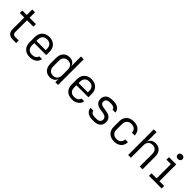

<svg xmlns="http://www.w3.org/2000/svg" viewBox="368 -2314 3864 3864"><g transform="rotate(45 2300.0 -382.0)"><path d="M411 0V-72H307C267 -72 241 -98 241 -140V-478H423V-550H241V-705H162V-550H34V-478H162V-140C162 -54 218 0 307 0Z M1010 -353C1010 -478 928 -560 800 -560C672 -560 590 -478 590 -353V-197C590 -72 672 10 800 10C913 10 994 -47 1008 -139H929C916 -86 871 -57 800 -57C715 -57 668 -108 668 -197V-256H1010ZM668 -353C668 -442 715 -493 800 -493C885 -493 932 -442 932 -353V-318H668Z M1524 -573 1525 -453H1524C1510 -519 1452 -560 1373 -560C1262 -560 1190 -481 1190 -356V-193C1190 -68 1263 10 1373 10C1453 10 1510 -30 1524 -97V0H1603V-730H1524ZM1398 -59C1318 -59 1270 -109 1270 -197V-353C1270 -441 1318 -491 1398 -491C1476 -491 1524 -440 1524 -353V-197C1524 -110 1476 -59 1398 -59Z M2210 -353C2210 -478 2128 -560 2000 -560C1872 -560 1790 -478 1790 -353V-197C1790 -72 1872 10 2000 10C2113 10 2194 -47 2208 -139H2129C2116 -86 2071 -57 2000 -57C1915 -57 1868 -108 1868 -197V-256H2210ZM1868 -353C1868 -442 1915 -493 2000 -493C2085 -493 2132 -442 2132 -353V-318H1868Z M2629 9C2751 9 2817 -53 2817 -153C2817 -245 2764 -295 2655 -312L2573 -325C2514 -334 2482 -360 2482 -405C2482 -457 2521 -488 2587 -488H2626C2687 -488 2728 -462 2730 -422H2811C2808 -505 2736 -559 2628 -559H2589C2472 -559 2404 -503 2404 -405C2404 -318 2456 -267 2561 -251L2644 -238C2704 -229 2739 -198 2739 -148C2739 -96 2702 -62 2630 -62H2582C2520 -62 2474 -91 2472 -137H2391C2393 -48 2471 9 2580 9Z M3203 10C3329 10 3410 -63 3413 -180H3334C3331 -105 3282 -61 3203 -61C3121 -61 3070 -111 3070 -197V-353C3070 -439 3121 -489 3203 -489C3282 -489 3331 -445 3334 -370H3413C3410 -487 3329 -560 3203 -560C3074 -560 2990 -481 2990 -353V-197C2990 -69 3074 10 3203 10Z M3825 -560C3744 -560 3689 -520 3677 -452H3676V-730H3597V0H3676V-353C3676 -441 3725 -493 3803 -493C3879 -493 3926 -444 3926 -360V0H4005V-369C4005 -486 3934 -560 3825 -560Z M4363 -651C4405 -651 4431 -674 4431 -711C4431 -750 4405 -774 4363 -774C4321 -774 4295 -750 4295 -711C4295 -674 4321 -651 4363 -651ZM4550 0V-72H4415V-550H4209V-478H4335V-72H4189V0Z"/></g></svg>

Font: Tekne LDO Light
Style: Regular
Weight: 300
Monospace: yes
Designer: Alessio Laiso, Mario Rullo, Paolo Rosset
Foundry: Alessio Laiso
Version: Version 1.000;hotconv 1.0.109;makeotfexe 2.5.65596